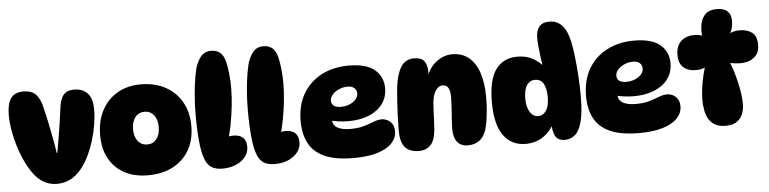

<svg xmlns="http://www.w3.org/2000/svg" viewBox="-47 -1031 5150 1286"><g transform="rotate(-5 2528.0 -388.5)"><path d="M121 -629Q176 -629 204.5 -599.5Q233 -570 247 -507Q256 -472 267.5 -418Q279 -364 290 -305.5Q301 -247 308 -199H312Q321 -248 330 -302Q339 -356 346 -404.5Q353 -453 357 -484Q364 -553 387.5 -582.5Q411 -612 460 -612Q518 -612 550.5 -577Q583 -542 583 -467Q583 -420 574.5 -367.5Q566 -315 550.5 -264Q535 -213 515 -170Q489 -115 456.5 -75Q424 -35 383.5 -14Q343 7 293 7Q235 7 188.5 -25.5Q142 -58 101 -134Q71 -190 51 -251Q31 -312 20.5 -371.5Q10 -431 10 -480Q10 -554 36 -591.5Q62 -629 121 -629Z M904 3Q814 3 747.5 -32.5Q681 -68 644.5 -134Q608 -200 608 -291Q608 -386 645 -457Q682 -528 749.5 -568Q817 -608 907 -608Q1003 -608 1073.5 -569.5Q1144 -531 1183 -462Q1222 -393 1222 -301Q1222 -207 1182.5 -139Q1143 -71 1072 -34Q1001 3 904 3ZM918 -203Q957 -203 980.5 -233Q1004 -263 1004 -313Q1004 -363 980.5 -393Q957 -423 918 -423Q878 -423 854.5 -393Q831 -363 831 -313Q831 -263 854.5 -233Q878 -203 918 -203Z M1406 2Q1360 2 1332 -15.5Q1304 -33 1288 -76Q1272 -118 1264.5 -193.5Q1257 -269 1257 -376Q1257 -440 1262.5 -506Q1268 -572 1277.5 -626.5Q1287 -681 1298 -708Q1317 -753 1340 -772Q1363 -791 1397 -791Q1433 -791 1457 -771.5Q1481 -752 1492 -707Q1500 -674 1505 -628Q1510 -582 1510 -531Q1510 -474 1503 -410.5Q1496 -347 1484.5 -286.5Q1473 -226 1457 -175L1366 -166Q1395 -188 1430.5 -200Q1466 -212 1497 -212Q1538 -212 1560.5 -191.5Q1583 -171 1583 -128Q1583 -92 1560 -62.5Q1537 -33 1497.5 -15.5Q1458 2 1406 2Z M1757 2Q1711 2 1683 -15.5Q1655 -33 1639 -76Q1623 -118 1615.5 -193.5Q1608 -269 1608 -376Q1608 -440 1613.5 -506Q1619 -572 1628.5 -626.5Q1638 -681 1649 -708Q1668 -753 1691 -772Q1714 -791 1748 -791Q1784 -791 1808 -771.5Q1832 -752 1843 -707Q1851 -674 1856 -628Q1861 -582 1861 -531Q1861 -474 1854 -410.5Q1847 -347 1835.5 -286.5Q1824 -226 1808 -175L1717 -166Q1746 -188 1781.5 -200Q1817 -212 1848 -212Q1889 -212 1911.5 -191.5Q1934 -171 1934 -128Q1934 -92 1911 -62.5Q1888 -33 1848.5 -15.5Q1809 2 1757 2Z M2288 8Q2165 8 2092 -25Q2019 -58 1986.5 -120Q1954 -182 1954 -268Q1954 -377 1999.5 -453.5Q2045 -530 2124.5 -571Q2204 -612 2305 -612Q2425 -612 2481 -564.5Q2537 -517 2537 -440Q2537 -379 2503.5 -334Q2470 -289 2410.5 -265Q2351 -241 2273 -241Q2237 -241 2203 -246Q2169 -251 2142 -259L2166 -315Q2163 -291 2163 -267Q2163 -224 2194.5 -206Q2226 -188 2282 -188Q2336 -188 2374 -199.5Q2412 -211 2441 -222.5Q2470 -234 2496 -234Q2514 -234 2533 -225Q2552 -216 2565 -197Q2578 -178 2578 -146Q2578 -102 2545 -67Q2512 -32 2447.5 -12Q2383 8 2288 8ZM2230 -341Q2278 -341 2313 -364.5Q2348 -388 2348 -422Q2348 -444 2332 -458Q2316 -472 2288 -472Q2257 -472 2229.5 -460Q2202 -448 2185 -429Q2168 -410 2168 -387Q2168 -365 2184.5 -353Q2201 -341 2230 -341Z M2746 -622Q2796 -622 2815.5 -596Q2835 -570 2835 -519Q2835 -507 2833.5 -493.5Q2832 -480 2829 -469L2827 -489Q2850 -554 2899 -590.5Q2948 -627 3003 -627Q3071 -627 3116 -589.5Q3161 -552 3183.5 -483.5Q3206 -415 3206 -322Q3206 -275 3202 -229Q3198 -183 3191 -145.5Q3184 -108 3173 -84Q3157 -47 3127 -28.5Q3097 -10 3056 -10Q3010 -10 2985.5 -40.5Q2961 -71 2961 -125Q2961 -155 2964 -196Q2967 -237 2969.5 -277Q2972 -317 2972 -343Q2972 -425 2923 -425Q2896 -425 2877 -399Q2858 -373 2852 -326Q2849 -302 2847.5 -266Q2846 -230 2844.5 -194.5Q2843 -159 2841 -135Q2835 -63 2805.5 -32Q2776 -1 2726 -1Q2665 -1 2634 -35.5Q2603 -70 2603 -152Q2603 -194 2605 -246Q2607 -298 2610.5 -350.5Q2614 -403 2619 -446Q2629 -528 2659 -575Q2689 -622 2746 -622Z M3442 14Q3348 14 3294.5 -59.5Q3241 -133 3241 -284Q3241 -434 3292 -503.5Q3343 -573 3437 -573Q3496 -573 3540 -549Q3584 -525 3620 -481L3604 -477Q3598 -513 3592.5 -553.5Q3587 -594 3584 -630Q3581 -666 3581 -687Q3581 -735 3603 -761.5Q3625 -788 3671 -788Q3722 -788 3755 -753.5Q3788 -719 3804 -649Q3814 -607 3821.5 -542.5Q3829 -478 3833.5 -407.5Q3838 -337 3838 -275Q3838 -164 3821.5 -102Q3805 -40 3775.5 -15Q3746 10 3707 10Q3661 10 3643.5 -21Q3626 -52 3624 -122H3644Q3617 -60 3565 -23Q3513 14 3442 14ZM3543 -164Q3563 -164 3580 -177Q3597 -190 3607 -217Q3617 -244 3617 -286Q3617 -340 3599.5 -374Q3582 -408 3541 -408Q3507 -408 3486.5 -378Q3466 -348 3466 -287Q3466 -233 3487 -198.5Q3508 -164 3543 -164Z M4207 8Q4084 8 4011 -25Q3938 -58 3905.5 -120Q3873 -182 3873 -268Q3873 -377 3918.5 -453.5Q3964 -530 4043.5 -571Q4123 -612 4224 -612Q4344 -612 4400 -564.5Q4456 -517 4456 -440Q4456 -379 4422.5 -334Q4389 -289 4329.5 -265Q4270 -241 4192 -241Q4156 -241 4122 -246Q4088 -251 4061 -259L4085 -315Q4082 -291 4082 -267Q4082 -224 4113.5 -206Q4145 -188 4201 -188Q4255 -188 4293 -199.5Q4331 -211 4360 -222.5Q4389 -234 4415 -234Q4433 -234 4452 -225Q4471 -216 4484 -197Q4497 -178 4497 -146Q4497 -102 4464 -67Q4431 -32 4366.5 -12Q4302 8 4207 8ZM4149 -341Q4197 -341 4232 -364.5Q4267 -388 4267 -422Q4267 -444 4251 -458Q4235 -472 4207 -472Q4176 -472 4148.5 -460Q4121 -448 4104 -429Q4087 -410 4087 -387Q4087 -365 4103.5 -353Q4120 -341 4149 -341Z M4693 -602H4683Q4678 -646 4686 -685.5Q4694 -725 4720 -749.5Q4746 -774 4795 -774Q4845 -774 4868 -751Q4891 -728 4891 -687Q4891 -635 4867 -598L4859 -600Q4894 -619 4936 -619Q4988 -619 5019.5 -594.5Q5051 -570 5051 -511Q5051 -456 5015 -427.5Q4979 -399 4925 -399Q4906 -399 4884.5 -401.5Q4863 -404 4843 -410L4848 -421Q4861 -391 4873 -353.5Q4885 -316 4894.5 -275.5Q4904 -235 4909.5 -196.5Q4915 -158 4915 -128Q4915 -64 4883.5 -27Q4852 10 4787 10Q4747 10 4720 -4Q4693 -18 4677 -43Q4661 -68 4654 -102.5Q4647 -137 4647 -177Q4647 -211 4652.5 -253.5Q4658 -296 4669 -342Q4680 -388 4695 -430L4705 -405Q4673 -379 4624 -379Q4569 -379 4538 -406.5Q4507 -434 4507 -491Q4507 -550 4540.5 -582Q4574 -614 4631 -614Q4649 -614 4665 -610.5Q4681 -607 4693 -602Z"/></g></svg>

Font: DynaPuff
Style: Bold
Weight: 700
Designer: Toshi Omagari, Jennifer Daniel
Foundry: Google Fonts
Version: Version 2.000